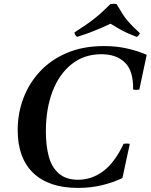

<svg xmlns="http://www.w3.org/2000/svg" viewBox="-20 -952 775 988"><path d="M381 15Q232 15 151.5 -61.5Q71 -138 71 -283Q71 -368 100 -445.5Q129 -523 185.5 -584Q242 -645 325 -680Q408 -715 515 -715Q582 -715 638.5 -701.5Q695 -688 735 -670L697 -491Q681 -488 665 -491Q667 -587 623 -630Q579 -673 502 -673Q412 -673 347.5 -621Q283 -569 249.5 -479.5Q216 -390 216 -275Q216 -203 231 -147Q246 -91 283 -59Q320 -27 382 -27Q452 -27 511.5 -71.5Q571 -116 616 -212Q632 -215 648 -212L610 -36Q563 -13 505 1Q447 15 381 15ZM376 -762Q371 -767 367.5 -772Q364 -777 363 -785Q399 -808 424 -825.5Q449 -843 468.5 -858.5Q488 -874 507 -891.5Q526 -909 548 -931Q565 -934 580 -931Q597 -902 610.5 -880.5Q624 -859 644.5 -836Q665 -813 700 -781Q694 -768 684 -762Q653 -774 631 -784Q609 -794 590.5 -805Q572 -816 549 -830Q521 -817 495.5 -806Q470 -795 442 -784.5Q414 -774 376 -762Z"/></svg>

Font: Poltawski Nowy Medium
Style: Italic
Weight: 500
Italic angle: -12°
Version: Version 1.001;gftools[0.9.25]